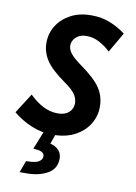

<svg xmlns="http://www.w3.org/2000/svg" viewBox="-99 -583 589 834"><g transform="rotate(10 195.5 -166.5)"><path d="M-16 -57 40 -145Q68 -117 99.5 -100.5Q131 -84 166 -84Q197 -84 214.5 -100Q232 -116 232 -140Q232 -160 219.5 -179Q207 -198 171 -223Q110 -266 87 -301.5Q64 -337 64 -378Q64 -420 85.5 -454Q107 -488 145.5 -508.5Q184 -529 236 -529Q283 -529 320.5 -513.5Q358 -498 388 -475L337 -387Q315 -408 288 -422.5Q261 -437 231 -437Q202 -437 185 -421Q168 -405 168 -384Q168 -367 181 -350Q194 -333 227 -309Q292 -263 316.5 -226.5Q341 -190 341 -143Q341 -103 320 -68Q299 -33 258.5 -11Q218 11 160 11Q110 11 65 -8Q20 -27 -16 -57ZM47 196 66 144Q107 144 122 134.5Q137 125 137 111Q137 102 130 95.5Q123 89 105 87L88 85L128 -15L178 -9L157 51Q180 56 194 71Q208 86 208 108Q208 153 170 174.5Q132 196 78 196Z"/></g></svg>

Font: Radio Canada Condensed Medium
Style: Italic
Weight: 500
Width: 3
Italic angle: -12°
Designer: Charles Daoud, Etienne Aubert Bonn, Alexandre Saumier Demers, Jacques Le Bailly
Foundry: Radio-Canada
Version: Version 2.104; ttfautohint (v1.8.4.7-5d5b);gftools[0.9.28.de